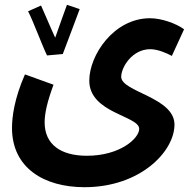

<svg xmlns="http://www.w3.org/2000/svg" viewBox="-20 -550 818 800"><path d="M176 -319 243 -325 242 -326C256 -364 303 -486 312 -512L259 -530C253 -515 229 -446 210 -393C189 -438 161 -506 151 -527L97 -503C118 -463 157 -357 176 -319ZM30 -17C30 150 164 230 332 230C565 230 707 81 707 -31C707 -145 485 -167 485 -230C485 -269 530 -345 606 -345C638 -345 676 -328 696 -317L747 -428C711 -454 651 -474 605 -474C454 -474 352 -320 352 -214C352 -78 560 -68 560 -13C560 26 481 99 342 99C232 99 166 51 166 -40C166 -79 177 -126 203 -197L84 -240C39 -138 30 -61 30 -17Z"/></svg>

Font: Noto Sans Arabic UI Cn
Style: Bold
Weight: 700
Width: 3
Designer: Monotype Design Team, Nadine Chahine and Nizar Qandah
Foundry: Monotype Imaging Inc.
Version: Version 2.010